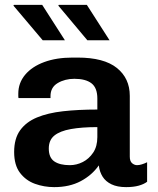

<svg xmlns="http://www.w3.org/2000/svg" viewBox="-20 -757 648 787"><path d="M202 10Q161 10 123.5 -3.5Q86 -17 62 -48.5Q38 -80 38 -134Q38 -189 62.5 -223Q87 -257 131.5 -275.5Q176 -294 238.5 -301Q301 -308 379 -308V-353Q379 -397 355 -415.5Q331 -434 285 -434Q246 -434 216.5 -416.5Q187 -399 187 -363V-355H56Q55 -358 55 -363.5Q55 -369 55 -373Q55 -417 83 -450.5Q111 -484 161 -502.5Q211 -521 277 -521H298Q406 -521 459 -478.5Q512 -436 512 -364V-115Q512 -96 521.5 -88Q531 -80 542 -80Q551 -80 562 -83.5Q573 -87 583 -92V-12Q570 -2 548.5 4Q527 10 497 10Q461 10 437 -1.5Q413 -13 400.5 -33Q388 -53 385 -79Q357 -39 311 -14.5Q265 10 202 10ZM266 -80Q294 -80 319.5 -93Q345 -106 362 -131.5Q379 -157 379 -195V-236Q315 -236 270.5 -228Q226 -220 203 -201.5Q180 -183 180 -148Q180 -111 202.5 -95.5Q225 -80 266 -80ZM338 -592 219 -734 221 -737H336L429 -592ZM155 -592 35 -734 37 -737H153L246 -592Z"/></svg>

Font: Chivo Medium SemiBold
Style: Regular
Weight: 600
Version: Version 2.002